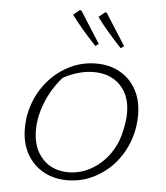

<svg xmlns="http://www.w3.org/2000/svg" viewBox="-54 -805 744 860"><g transform="rotate(5 318.0 -375.0)"><path d="M279 7Q218 7 171 -20Q124 -47 97.5 -95Q71 -143 71 -208Q71 -273 94 -330.5Q117 -388 157.5 -431.5Q198 -475 251 -500Q304 -525 365 -525Q426 -525 472.5 -498.5Q519 -472 545 -424Q571 -376 571 -311Q571 -246 548.5 -188Q526 -130 486 -86.5Q446 -43 393 -18Q340 7 279 7ZM282 -29Q348 -29 405.5 -70Q463 -111 494 -181Q506 -211 513.5 -249.5Q521 -288 521 -316Q521 -394 476.5 -440Q432 -486 357 -486Q323 -486 287.5 -476Q252 -466 220 -448Q173 -395 147 -330.5Q121 -266 121 -204Q121 -125 165 -77Q209 -29 282 -29ZM353 -603Q315 -644 289 -674.5Q263 -705 242 -734L270 -757L277 -756L368 -613ZM467 -603Q429 -644 403 -674.5Q377 -705 356 -734L384 -757L391 -756L482 -613Z"/></g></svg>

Font: Piazzolla SC ExtraLight
Style: Italic
Weight: 200
Italic angle: -11.3°
Designer: Juan Pablo del Peral
Foundry: Huerta Tipografica
Version: Version 1.330